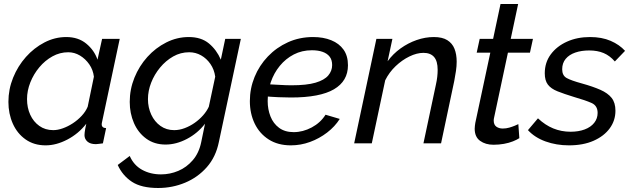

<svg xmlns="http://www.w3.org/2000/svg" viewBox="-20 -716 3156 959"><path d="M208 10Q150 10 108 -19.5Q66 -49 44 -98.5Q22 -148 22 -207Q22 -270 45.5 -328Q69 -386 109.5 -431.5Q150 -477 202 -504Q254 -531 311 -531Q371 -531 411 -498Q451 -465 467 -418L490 -522H578L490 -108Q489 -104 488.5 -101Q488 -98 488 -95Q488 -77 510 -76L494 0Q483 1 474.5 2.5Q466 4 459 4Q431 4 416.5 -9Q402 -22 402 -41Q402 -47 403 -55Q404 -63 406 -74Q408 -85 411 -98Q372 -48 316.5 -19Q261 10 208 10ZM246 -66Q268 -66 293.5 -75Q319 -84 343.5 -100Q368 -116 388 -137.5Q408 -159 418 -183L449 -333Q445 -367 426 -394.5Q407 -422 379.5 -438.5Q352 -455 321 -455Q279 -455 242 -434.5Q205 -414 176.5 -380Q148 -346 131.5 -304.5Q115 -263 115 -221Q115 -178 131 -143Q147 -108 176.5 -87Q206 -66 246 -66Z M770 223Q686 223 639 192Q592 161 568 108L628 63Q648 109 689.5 132Q731 155 784 155Q829 155 870.5 137.5Q912 120 943 84Q974 48 985 -6L1004 -98Q967 -50 913.5 -22Q860 6 807 6Q751 6 710.5 -23.5Q670 -53 649 -101.5Q628 -150 628 -207Q628 -270 651.5 -328Q675 -386 716 -431.5Q757 -477 810.5 -504Q864 -531 923 -531Q985 -531 1023.5 -499Q1062 -467 1083 -418L1105 -522H1183L1073 -6Q1058 68 1013 119Q968 170 904.5 196.5Q841 223 770 223ZM850 -66Q876 -66 902.5 -76Q929 -86 952.5 -102.5Q976 -119 994.5 -140Q1013 -161 1023 -183L1055 -333Q1050 -369 1031 -396.5Q1012 -424 984.5 -439.5Q957 -455 925 -455Q882 -455 845 -434Q808 -413 779.5 -378.5Q751 -344 735 -303Q719 -262 719 -221Q719 -179 735.5 -143.5Q752 -108 781.5 -87Q811 -66 850 -66Z M1433 10Q1368 10 1322 -19.5Q1276 -49 1252 -99Q1228 -149 1228 -211Q1228 -274 1251.5 -331.5Q1275 -389 1318 -434Q1361 -479 1418.5 -505Q1476 -531 1544 -531Q1595 -531 1634.5 -515Q1674 -499 1696 -468Q1718 -437 1718 -390Q1718 -311 1648 -270Q1578 -229 1433 -229Q1406 -229 1371 -230.5Q1336 -232 1290 -236L1302 -296Q1346 -294 1377.5 -292Q1409 -290 1436 -290Q1512 -290 1556 -303Q1600 -316 1619.5 -339Q1639 -362 1639 -391Q1639 -417 1626.5 -433Q1614 -449 1591.5 -457Q1569 -465 1538 -465Q1488 -465 1447.5 -444Q1407 -423 1377.5 -387Q1348 -351 1332.5 -305.5Q1317 -260 1317 -211Q1317 -170 1331 -134.5Q1345 -99 1374 -77.5Q1403 -56 1447 -56Q1493 -56 1537 -79.5Q1581 -103 1606 -143L1677 -122Q1653 -84 1614 -54Q1575 -24 1528.5 -7Q1482 10 1433 10Z M1860 -522H1940L1916 -410Q1943 -447 1980.5 -474Q2018 -501 2061 -516Q2104 -531 2147 -531Q2189 -531 2214 -515.5Q2239 -500 2250 -472.5Q2261 -445 2261 -408Q2261 -386 2257.5 -362Q2254 -338 2249 -312L2183 0H2095L2157 -292Q2162 -314 2164 -332.5Q2166 -351 2166 -367Q2166 -411 2148 -431.5Q2130 -452 2095 -452Q2062 -452 2025 -434Q1988 -416 1956 -385.5Q1924 -355 1904 -315L1837 0H1749Z M2351 -73Q2351 -80 2352 -87.5Q2353 -95 2354 -102L2429 -453H2361L2376 -522H2443L2480 -696H2568L2531 -522H2642L2627 -453H2517L2448 -129Q2447 -125 2446.5 -121.5Q2446 -118 2446 -114Q2446 -93 2459 -83.5Q2472 -74 2491 -74Q2508 -74 2523.5 -78.5Q2539 -83 2551 -88Q2563 -93 2569 -96L2574 -26Q2562 -18 2542 -10Q2522 -2 2497 2.5Q2472 7 2445 7Q2405 7 2378 -12.5Q2351 -32 2351 -73Z M2822 10Q2759 10 2705 -9.5Q2651 -29 2617 -66L2667 -125Q2703 -91 2743.5 -74.5Q2784 -58 2830 -58Q2870 -58 2900.5 -69.5Q2931 -81 2948 -102.5Q2965 -124 2965 -152Q2965 -188 2935 -201.5Q2905 -215 2846 -232Q2797 -247 2764.5 -260Q2732 -273 2716.5 -293.5Q2701 -314 2701 -350Q2701 -404 2731 -444.5Q2761 -485 2812 -508Q2863 -531 2927 -531Q2986 -531 3030 -512Q3074 -493 3102 -462L3051 -409Q3026 -438 2995 -451Q2964 -464 2923 -464Q2884 -464 2853.5 -453.5Q2823 -443 2805.5 -422Q2788 -401 2788 -370Q2788 -339 2810 -326.5Q2832 -314 2887 -299Q2941 -284 2978.5 -267.5Q3016 -251 3035 -227Q3054 -203 3054 -163Q3054 -114 3025.5 -75Q2997 -36 2945 -13Q2893 10 2822 10Z"/></svg>

Font: Raleway Thin Medium
Style: Italic
Weight: 500
Italic angle: -12°
Version: Version 4.026